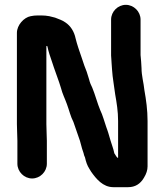

<svg xmlns="http://www.w3.org/2000/svg" viewBox="-20 -709 680 795"><path d="M174 -31V-126C174 -145 172 -172 172 -195V-519C173 -518 175 -518 176 -518C181 -494 188 -474 195 -454L203 -430C213 -400 223 -376 232 -346C239 -319 248 -303 257 -278C267 -251 272 -227 284 -204C292 -180 303 -149 311 -126L320 -93L326 -75C327 -69 329 -63 332 -57C336 -39 341 -24 350 -10C353 -5 356 -1 358 3C378 31 406 66 449 66H511C539 66 561 53 576 27C586 11 591 -5 591 -20V-208C591 -253 585 -296 578 -335C575 -366 566 -395 566 -427C565 -443 564 -466 562 -481V-628C562 -661 534 -689 501 -689C468 -689 440 -661 440 -628V-479C441 -470 441 -460 442 -448L444 -420C446 -386 453 -352 457 -318C463 -284 469 -248 469 -208V-56H466C461 -61 458 -68 453 -75V-76C449 -96 443 -108 438 -126L428 -160C426 -167 423 -174 420 -183C412 -206 405 -233 395 -253C384 -279 373 -320 362 -346C358 -353 351 -370 349 -380L339 -412L329 -438C323 -454 315 -482 309 -497L304 -512C301 -521 295 -541 293 -550C287 -579 272 -602 251 -616C237 -626 225 -629 208 -636L184 -642C173 -644 163 -645 152 -645H135C126 -645 116 -644 107 -642C79 -637 50 -605 50 -573V-195C50 -172 52 -146 52 -126V-31C52 2 80 30 113 30C146 30 174 2 174 -31Z"/></svg>

Font: Electronic
Style: Ti
Weight: 900
Version: Version 1.011